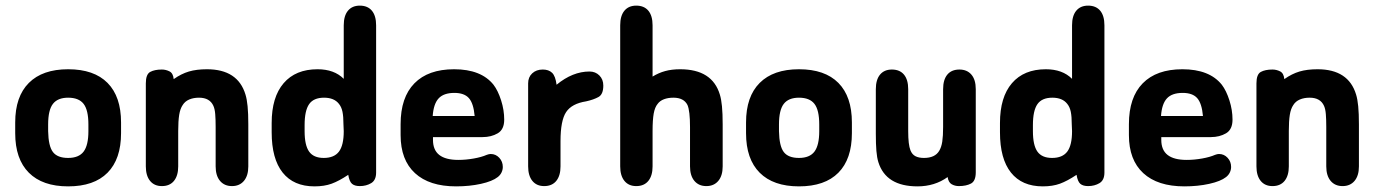

<svg xmlns="http://www.w3.org/2000/svg" viewBox="-20 -651 4896 682"><path d="M34 -216V-178Q34 -86 82.5 -37.5Q131 11 222 11Q314 11 362 -37.5Q410 -86 410 -178V-216Q410 -308 362 -356.5Q314 -405 222 -405Q131 -405 82.5 -356.5Q34 -308 34 -216ZM294 -209V-185Q294 -135 277 -112.5Q260 -90 222 -90Q184 -90 168 -111Q152 -132 151 -185V-209Q151 -260 168 -282Q185 -304 222 -304Q260 -304 277 -282Q294 -260 294 -209Z M597 -370Q595 -391 582 -397.5Q569 -404 555 -404Q529 -404 513.5 -395.5Q498 -387 498 -355V-60Q498 -27 513 -8.5Q528 10 555 10Q583 10 598 -8.5Q613 -27 613 -60V-186Q613 -221 616.5 -243Q620 -265 629 -278Q637 -291 652 -297.5Q667 -304 687 -304Q725 -304 738 -275Q743 -264 744.5 -245.5Q746 -227 746 -200V-60Q746 -27 761.5 -8.5Q777 10 804 10Q831 10 846.5 -8.5Q862 -27 862 -60V-209Q862 -248 859.5 -273.5Q857 -299 852 -315Q825 -405 715 -405Q678 -405 651 -397Q624 -389 597 -370Z M1201 -371Q1167 -405 1108 -405Q1030 -405 987.5 -355.5Q945 -306 945 -214V-181Q945 -87 984 -38Q1023 11 1097 11Q1132 11 1158 1.5Q1184 -8 1217 -30Q1221 -6 1230.5 2Q1240 10 1258 10Q1281 10 1298.5 -0.5Q1316 -11 1316 -38V-561Q1316 -595 1301 -613Q1286 -631 1258 -631Q1231 -631 1216 -613Q1201 -595 1201 -561ZM1200 -209 1201 -185Q1201 -135 1184 -112.5Q1167 -90 1130 -90Q1094 -90 1078 -112.5Q1062 -135 1062 -185V-207Q1062 -258 1078 -281Q1094 -304 1131 -304Q1167 -304 1184 -282Q1193 -271 1196.5 -254Q1200 -237 1200 -209Z M1518 -164H1694Q1725 -164 1748 -177.5Q1771 -191 1771 -226Q1771 -260 1760 -294.5Q1749 -329 1733 -350Q1689 -405 1593 -405Q1501 -405 1452 -355Q1403 -305 1403 -210V-171Q1403 -83 1454 -36Q1505 11 1600 11Q1648 11 1688.5 2Q1729 -7 1748 -22Q1757 -29 1761.5 -38.5Q1766 -48 1766 -58Q1766 -77 1753.5 -90.5Q1741 -104 1723 -104Q1717 -104 1709 -101Q1691 -93 1663 -88Q1635 -83 1608 -83Q1563 -83 1540.5 -100.5Q1518 -118 1518 -154ZM1666 -239H1517Q1520 -282 1538 -301.5Q1556 -321 1594 -321Q1629 -321 1645.5 -302.5Q1662 -284 1666 -239Z M1957 -350Q1953 -381 1941 -392.5Q1929 -404 1908 -404Q1885 -404 1870.5 -390.5Q1856 -377 1856 -355V-60Q1856 -27 1871 -8.5Q1886 10 1913 10Q1941 10 1956 -8.5Q1971 -27 1971 -60V-150Q1971 -223 1991 -253Q2011 -283 2062 -291Q2089 -297 2106 -306.5Q2123 -316 2123 -347Q2123 -369 2109 -383Q2095 -397 2074 -397Q2014 -397 1957 -350Z M2298 -379V-561Q2298 -595 2283 -613Q2268 -631 2240 -631Q2213 -631 2198 -613Q2183 -595 2183 -561V-60Q2183 -27 2198 -8.5Q2213 10 2240 10Q2268 10 2283 -8.5Q2298 -27 2298 -60V-186Q2298 -225 2302 -247.5Q2306 -270 2316 -282Q2324 -293 2338.5 -298.5Q2353 -304 2372 -304Q2409 -304 2422 -278Q2431 -257 2431 -200V-60Q2431 -27 2446.5 -8.5Q2462 10 2489 10Q2516 10 2531.5 -8.5Q2547 -27 2547 -60V-209Q2547 -248 2544.5 -273.5Q2542 -299 2537 -315Q2510 -405 2396 -405Q2366 -405 2342.5 -398.5Q2319 -392 2298 -379Z M2630 -216V-178Q2630 -86 2678.5 -37.5Q2727 11 2818 11Q2910 11 2958 -37.5Q3006 -86 3006 -178V-216Q3006 -308 2958 -356.5Q2910 -405 2818 -405Q2727 -405 2678.5 -356.5Q2630 -308 2630 -216ZM2890 -209V-185Q2890 -135 2873 -112.5Q2856 -90 2818 -90Q2780 -90 2764 -111Q2748 -132 2747 -185V-209Q2747 -260 2764 -282Q2781 -304 2818 -304Q2856 -304 2873 -282Q2890 -260 2890 -209Z M3346 -22Q3349 -3 3360.5 3.5Q3372 10 3386 10Q3412 10 3429 1Q3446 -8 3446 -39V-334Q3446 -368 3430.5 -386Q3415 -404 3388 -404Q3360 -404 3345 -386Q3330 -368 3330 -334V-200Q3330 -168 3327 -148Q3324 -128 3316 -115Q3301 -90 3262 -90Q3244 -90 3232 -96Q3220 -102 3214 -117Q3206 -137 3206 -185V-334Q3206 -368 3191 -386Q3176 -404 3148 -404Q3121 -404 3106 -386Q3091 -368 3091 -334V-176Q3091 -139 3093 -115Q3095 -91 3100 -75Q3127 11 3239 11Q3300 11 3346 -22Z M3788 -371Q3754 -405 3695 -405Q3617 -405 3574.5 -355.5Q3532 -306 3532 -214V-181Q3532 -87 3571 -38Q3610 11 3684 11Q3719 11 3745 1.5Q3771 -8 3804 -30Q3808 -6 3817.5 2Q3827 10 3845 10Q3868 10 3885.5 -0.5Q3903 -11 3903 -38V-561Q3903 -595 3888 -613Q3873 -631 3845 -631Q3818 -631 3803 -613Q3788 -595 3788 -561ZM3787 -209 3788 -185Q3788 -135 3771 -112.5Q3754 -90 3717 -90Q3681 -90 3665 -112.5Q3649 -135 3649 -185V-207Q3649 -258 3665 -281Q3681 -304 3718 -304Q3754 -304 3771 -282Q3780 -271 3783.5 -254Q3787 -237 3787 -209Z M4105 -164H4281Q4312 -164 4335 -177.5Q4358 -191 4358 -226Q4358 -260 4347 -294.5Q4336 -329 4320 -350Q4276 -405 4180 -405Q4088 -405 4039 -355Q3990 -305 3990 -210V-171Q3990 -83 4041 -36Q4092 11 4187 11Q4235 11 4275.5 2Q4316 -7 4335 -22Q4344 -29 4348.5 -38.5Q4353 -48 4353 -58Q4353 -77 4340.5 -90.5Q4328 -104 4310 -104Q4304 -104 4296 -101Q4278 -93 4250 -88Q4222 -83 4195 -83Q4150 -83 4127.5 -100.5Q4105 -118 4105 -154ZM4253 -239H4104Q4107 -282 4125 -301.5Q4143 -321 4181 -321Q4216 -321 4232.5 -302.5Q4249 -284 4253 -239Z M4542 -370Q4540 -391 4527 -397.5Q4514 -404 4500 -404Q4474 -404 4458.5 -395.5Q4443 -387 4443 -355V-60Q4443 -27 4458 -8.5Q4473 10 4500 10Q4528 10 4543 -8.5Q4558 -27 4558 -60V-186Q4558 -221 4561.5 -243Q4565 -265 4574 -278Q4582 -291 4597 -297.5Q4612 -304 4632 -304Q4670 -304 4683 -275Q4688 -264 4689.5 -245.5Q4691 -227 4691 -200V-60Q4691 -27 4706.5 -8.5Q4722 10 4749 10Q4776 10 4791.5 -8.5Q4807 -27 4807 -60V-209Q4807 -248 4804.5 -273.5Q4802 -299 4797 -315Q4770 -405 4660 -405Q4623 -405 4596 -397Q4569 -389 4542 -370Z"/></svg>

Font: Beiruti
Style: Bold
Weight: 700
Designer: Arlette Boutros
Foundry: Boutros
Version: Version 1.41